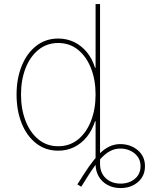

<svg xmlns="http://www.w3.org/2000/svg" viewBox="-20 -748 777 968"><path d="M587.9 200.2Q551.8 200.2 523.2 185.1Q494.6 169.9 478.3 142.6Q461.9 115.2 461.9 78.1V-29.3H484.4V78.1Q484.4 124 513.7 150.9Q543 177.7 587.9 177.7Q630.9 177.7 659.7 153.8Q688.5 129.9 688.5 89.8Q688.5 49.8 658.4 25.4Q628.4 1 585.9 1Q558.1 1 532.7 14.9Q507.3 28.8 480.5 60.1Q453.6 91.3 420.9 143.6L389.6 193.4L370.1 181.6L402.3 130.9Q455.6 47.4 497.1 12.9Q538.6 -21.5 585.9 -21.5Q638.2 -21.5 674.6 9.3Q710.9 40 710.9 89.8Q710.9 139.6 675.5 169.9Q640.1 200.2 587.9 200.2ZM273.4 11.7Q209.5 11.7 162.1 -25.4Q114.7 -62.5 89.1 -126.7Q63.5 -190.9 63.5 -271.5Q63.5 -351.6 89.4 -415.5Q115.2 -479.5 162.6 -516.6Q210 -553.7 273.4 -553.7Q316.9 -553.7 353.8 -535.9Q390.6 -518.1 418 -484.9Q445.3 -451.7 459 -406.2H461.9V-727.5H484.4V0H461.9V-136.7H459Q444.8 -91.3 417.7 -57.9Q390.6 -24.4 354 -6.3Q317.4 11.7 273.4 11.7ZM273.4 -10.7Q331.5 -10.7 373.8 -45.2Q416 -79.6 439 -138.7Q461.9 -197.8 461.9 -271.5Q461.9 -345.2 438.7 -404.1Q415.5 -462.9 373.3 -497.1Q331.1 -531.2 273.4 -531.2Q216.3 -531.2 174.1 -497.1Q131.8 -462.9 108.9 -404.1Q85.9 -345.2 85.9 -271.5Q85.9 -197.8 108.9 -138.7Q131.8 -79.6 173.8 -45.2Q215.8 -10.7 273.4 -10.7Z"/></svg>

Font: Inter Thin
Style: Regular
Weight: 250
Designer: Rasmus Andersson
Foundry: rsms
Version: Version 4.001;git-66647c0bb